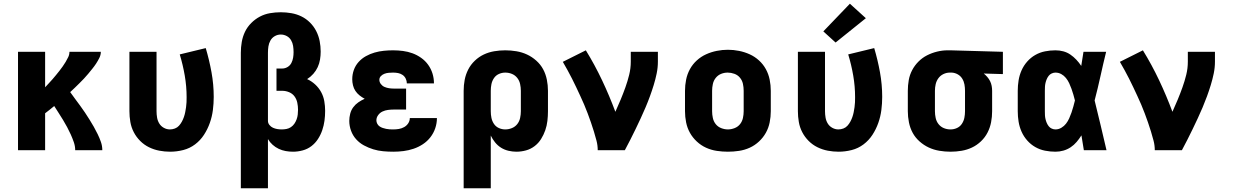

<svg xmlns="http://www.w3.org/2000/svg" viewBox="-20 -809 6640 1034"><path d="M77 0V-530H223V-339Q233 -350 243 -360.5Q253 -371 262.5 -382Q272 -393 281.5 -404.5Q291 -416 300 -427.5Q309 -439 317.5 -451Q326 -463 333.5 -475.5Q341 -488 347.5 -501.5Q354 -515 354 -530H523Q523 -513 515 -497Q507 -481 497.5 -466.5Q488 -452 477 -438.5Q466 -425 455 -411.5Q444 -398 432 -385.5Q420 -373 407.5 -360.5Q395 -348 382.5 -336Q370 -324 358 -313Q371 -295 384.5 -276.5Q398 -258 411.5 -240Q425 -222 437.5 -203Q450 -184 462 -165Q474 -146 485 -126.5Q496 -107 506 -86.5Q516 -66 523.5 -44.5Q531 -23 531 0H385Q385 -22 377.5 -43.5Q370 -65 361 -85Q352 -105 341.5 -124.5Q331 -144 319.5 -163Q308 -182 296 -200.5Q284 -219 272 -238Q260 -228 247.5 -218Q235 -208 223 -199V0Z M896 8Q867 8 838 2.5Q809 -3 782.5 -16Q756 -29 735 -50Q714 -71 700.5 -97Q687 -123 682 -152Q677 -181 677 -210V-530H823V-210Q823 -193 826 -175.5Q829 -158 838 -143.5Q847 -129 862.5 -120.5Q878 -112 895 -112Q909 -112 922 -117Q935 -122 944 -132Q953 -142 959.5 -154Q966 -166 970.5 -179Q975 -192 977.5 -205Q980 -218 982 -231.5Q984 -245 984.5 -258.5Q985 -272 985 -286Q985 -344 975 -402Q965 -460 948 -516L1088 -550Q1107 -486 1119 -420Q1131 -354 1131 -287Q1131 -252 1126.5 -216.5Q1122 -181 1110 -147Q1098 -113 1078.5 -83Q1059 -53 1030.5 -31.5Q1002 -10 967 -1Q932 8 896 8Z M1277 205V-525Q1277 -554 1282 -583Q1287 -612 1299.5 -638Q1312 -664 1333 -685Q1354 -706 1379.5 -719.5Q1405 -733 1434 -738Q1463 -743 1492 -743Q1521 -743 1549.5 -738Q1578 -733 1603.5 -720.5Q1629 -708 1649.5 -687.5Q1670 -667 1683 -641.5Q1696 -616 1701.5 -588Q1707 -560 1707 -531Q1707 -510 1703.5 -488.5Q1700 -467 1691 -447.5Q1682 -428 1667.5 -411.5Q1653 -395 1634 -383Q1658 -372 1677.5 -354Q1697 -336 1709.5 -313Q1722 -290 1726.5 -264Q1731 -238 1731 -212Q1731 -185 1727.5 -159Q1724 -133 1715.5 -108Q1707 -83 1692.5 -60.5Q1678 -38 1657 -22Q1636 -6 1610 1Q1584 8 1558 8Q1538 8 1518.5 4.5Q1499 1 1481 -7.5Q1463 -16 1448 -29.5Q1433 -43 1423 -60V205ZM1497 -112Q1510 -112 1523 -114.5Q1536 -117 1547 -124.5Q1558 -132 1565.5 -143Q1573 -154 1577.5 -166.5Q1582 -179 1583.5 -192Q1585 -205 1585 -218Q1585 -237 1581 -256Q1577 -275 1566 -290Q1555 -305 1537 -312.5Q1519 -320 1500 -320H1469V-440H1500Q1515 -440 1528.5 -448Q1542 -456 1549 -469.5Q1556 -483 1558.5 -498Q1561 -513 1561 -528Q1561 -545 1558.5 -561.5Q1556 -578 1547.5 -592.5Q1539 -607 1524 -615Q1509 -623 1492 -623Q1475 -623 1460 -614.5Q1445 -606 1436.5 -591Q1428 -576 1425.5 -559Q1423 -542 1423 -525V-161V-158Q1423 -146 1431 -136Q1439 -126 1450 -121Q1461 -116 1473 -114Q1485 -112 1497 -112Z M2098 8Q2071 8 2043.5 5.5Q2016 3 1990 -5Q1964 -13 1940 -26Q1916 -39 1898 -59Q1880 -79 1870.5 -105Q1861 -131 1861 -158Q1861 -177 1866 -196.5Q1871 -216 1882.5 -231.5Q1894 -247 1910 -258Q1926 -269 1944 -277Q1929 -285 1916 -295.5Q1903 -306 1894 -319.5Q1885 -333 1881 -349.5Q1877 -366 1877 -382Q1877 -408 1885.5 -432Q1894 -456 1911 -475Q1928 -494 1950.5 -506.5Q1973 -519 1997.5 -526Q2022 -533 2047 -535.5Q2072 -538 2097 -538Q2124 -538 2150.5 -534.5Q2177 -531 2201.5 -522Q2226 -513 2248 -497.5Q2270 -482 2285.5 -460.5Q2301 -439 2309 -413.5Q2317 -388 2317 -361Q2317 -361 2317 -360.5Q2317 -360 2317 -360H2171Q2171 -360 2171 -360Q2171 -360 2171 -360Q2171 -373 2165 -385.5Q2159 -398 2148 -405.5Q2137 -413 2124 -415.5Q2111 -418 2097 -418Q2086 -418 2074 -417Q2062 -416 2051 -412Q2040 -408 2031.5 -399.5Q2023 -391 2023 -379Q2023 -367 2031 -356.5Q2039 -346 2050.5 -341Q2062 -336 2074.5 -334Q2087 -332 2100 -332H2167V-219H2100Q2085 -219 2069.5 -217Q2054 -215 2040 -208.5Q2026 -202 2016.5 -189Q2007 -176 2007 -161Q2007 -152 2011.5 -143Q2016 -134 2024 -128.5Q2032 -123 2041 -120Q2050 -117 2059.5 -115Q2069 -113 2078.5 -112.5Q2088 -112 2098 -112Q2113 -112 2128 -114.5Q2143 -117 2156.5 -124.5Q2170 -132 2178.5 -145Q2187 -158 2187 -173H2333Q2333 -145 2324 -118.5Q2315 -92 2298 -70Q2281 -48 2257.5 -32.5Q2234 -17 2207.5 -8Q2181 1 2153.5 4.5Q2126 8 2098 8Z M2477 205V-320Q2477 -350 2482.5 -379Q2488 -408 2501.5 -434.5Q2515 -461 2537 -482Q2559 -503 2585.5 -515.5Q2612 -528 2641.5 -533Q2671 -538 2701 -538Q2731 -538 2761 -533Q2791 -528 2818 -515.5Q2845 -503 2868 -482.5Q2891 -462 2905 -436Q2919 -410 2925 -380Q2931 -350 2931 -320V-210Q2931 -184 2928 -158Q2925 -132 2916.5 -107.5Q2908 -83 2894 -60.5Q2880 -38 2859 -22Q2838 -6 2812.5 1Q2787 8 2761 8Q2740 8 2718.5 3Q2697 -2 2678.5 -13.5Q2660 -25 2646 -42.5Q2632 -60 2623 -79V205ZM2701 -112Q2719 -112 2736.5 -119Q2754 -126 2765.5 -140.5Q2777 -155 2781 -173.5Q2785 -192 2785 -210V-320Q2785 -338 2781 -356.5Q2777 -375 2765.5 -389.5Q2754 -404 2737 -411Q2720 -418 2701 -418Q2683 -418 2666.5 -410.5Q2650 -403 2640 -388Q2630 -373 2626.5 -355.5Q2623 -338 2623 -320V-210Q2623 -192 2626.5 -174.5Q2630 -157 2640 -142Q2650 -127 2666.5 -119.5Q2683 -112 2701 -112Z M3199 0Q3199 -26 3192.5 -51Q3186 -76 3178.5 -100.5Q3171 -125 3162.5 -149.5Q3154 -174 3145 -198Q3136 -222 3126 -245.5Q3116 -269 3105 -292.5Q3094 -316 3083 -339.5Q3072 -363 3060.5 -385.5Q3049 -408 3036.5 -431Q3024 -454 3011 -476L3135 -538Q3183 -460 3222.5 -376.5Q3262 -293 3294 -207Q3309 -240 3322.5 -272.5Q3336 -305 3348 -338.5Q3360 -372 3368.5 -406.5Q3377 -441 3377 -477V-530H3523V-477Q3523 -445 3516.5 -413.5Q3510 -382 3500.5 -351Q3491 -320 3480 -290Q3469 -260 3456.5 -230.5Q3444 -201 3430.5 -172Q3417 -143 3403 -114Q3389 -85 3374.5 -56.5Q3360 -28 3345 0Z M3900 8Q3870 8 3840 3.5Q3810 -1 3782.5 -13.5Q3755 -26 3732.5 -47Q3710 -68 3695.5 -94Q3681 -120 3675 -150Q3669 -180 3669 -210V-320Q3669 -350 3675 -380Q3681 -410 3695.5 -436.5Q3710 -463 3732.5 -483.5Q3755 -504 3782.5 -516.5Q3810 -529 3840 -535Q3870 -541 3900 -541Q3930 -541 3960 -535Q3990 -529 4017.5 -516.5Q4045 -504 4067.5 -483.5Q4090 -463 4104.5 -436.5Q4119 -410 4125 -380Q4131 -350 4131 -320V-210Q4131 -180 4125 -150Q4119 -120 4104.5 -94Q4090 -68 4067.5 -47Q4045 -26 4017.5 -13.5Q3990 -1 3960 3.5Q3930 8 3900 8ZM3900 -112Q3918 -112 3936 -119Q3954 -126 3965.5 -140.5Q3977 -155 3981 -173.5Q3985 -192 3985 -210V-320Q3985 -339 3981 -357.5Q3977 -376 3965 -390.5Q3953 -405 3935 -411.5Q3917 -418 3899 -418Q3880 -418 3863 -411Q3846 -404 3834.5 -389.5Q3823 -375 3819 -356.5Q3815 -338 3815 -320V-210Q3815 -192 3819 -173.5Q3823 -155 3834.5 -140.5Q3846 -126 3864 -119Q3882 -112 3900 -112Z M4496 8Q4467 8 4438 2.5Q4409 -3 4382.5 -16Q4356 -29 4335 -50Q4314 -71 4300.5 -97Q4287 -123 4282 -152Q4277 -181 4277 -210V-530H4423V-210Q4423 -193 4426 -175.5Q4429 -158 4438 -143.5Q4447 -129 4462.5 -120.5Q4478 -112 4495 -112Q4509 -112 4522 -117Q4535 -122 4544 -132Q4553 -142 4559.5 -154Q4566 -166 4570.5 -179Q4575 -192 4577.5 -205Q4580 -218 4582 -231.5Q4584 -245 4584.5 -258.5Q4585 -272 4585 -286Q4585 -344 4575 -402Q4565 -460 4548 -516L4688 -550Q4707 -486 4719 -420Q4731 -354 4731 -287Q4731 -252 4726.5 -216.5Q4722 -181 4710 -147Q4698 -113 4678.5 -83Q4659 -53 4630.5 -31.5Q4602 -10 4567 -1Q4532 8 4496 8ZM4480 -580 4414 -640 4557 -789 4643 -711Z M5099 8Q5069 8 5039 3Q5009 -2 4982 -14.5Q4955 -27 4932 -47.5Q4909 -68 4895 -94Q4881 -120 4875 -150Q4869 -180 4869 -210V-320Q4869 -349 4874 -377.5Q4879 -406 4892.5 -431.5Q4906 -457 4926.5 -477.5Q4947 -498 4972.5 -511Q4998 -524 5026.5 -531Q5055 -538 5083 -538Q5088 -538 5092 -538Q5096 -538 5100 -538L5381 -530V-410L5278 -413Q5288 -405 5297 -394.5Q5306 -384 5312 -372Q5318 -360 5320.5 -346.5Q5323 -333 5323 -320V-210Q5323 -180 5317.5 -151Q5312 -122 5298.5 -95.5Q5285 -69 5263 -48Q5241 -27 5214.5 -14.5Q5188 -2 5158.5 3Q5129 8 5099 8ZM5099 -112Q5117 -112 5133.5 -119.5Q5150 -127 5160 -142Q5170 -157 5173.5 -174.5Q5177 -192 5177 -210V-320Q5177 -337 5174 -354Q5171 -371 5162 -385.5Q5153 -400 5138 -408.5Q5123 -417 5106 -418H5100Q5099 -418 5097.5 -418Q5096 -418 5095 -418Q5077 -418 5060.5 -410Q5044 -402 5033.5 -387.5Q5023 -373 5019 -355.5Q5015 -338 5015 -320V-210Q5015 -192 5019 -173.5Q5023 -155 5034.5 -140.5Q5046 -126 5063 -119Q5080 -112 5099 -112Z M5664 8Q5636 8 5608 2.5Q5580 -3 5555.5 -17Q5531 -31 5512 -52.5Q5493 -74 5481.5 -100Q5470 -126 5465.5 -154Q5461 -182 5461 -210V-320Q5461 -348 5465.5 -376Q5470 -404 5481.5 -430Q5493 -456 5512 -477.5Q5531 -499 5555.5 -513Q5580 -527 5608 -532.5Q5636 -538 5664 -538Q5686 -538 5706.5 -532.5Q5727 -527 5744.5 -515Q5762 -503 5776.5 -487.5Q5791 -472 5803 -454Q5806 -473 5809 -492Q5812 -511 5815 -530H5937Q5921 -465 5906.5 -399Q5892 -333 5875 -268Q5892 -201 5907.5 -134Q5923 -67 5939 0H5817Q5814 -20 5810.5 -40Q5807 -60 5804 -80Q5792 -61 5778 -44.5Q5764 -28 5746 -16Q5728 -4 5707 2Q5686 8 5664 8ZM5664 -112Q5681 -112 5696 -121Q5711 -130 5721 -143Q5731 -156 5738 -171.5Q5745 -187 5750.5 -203Q5756 -219 5760.5 -235.5Q5765 -252 5769 -268Q5765 -284 5760.5 -299.5Q5756 -315 5750.5 -330.5Q5745 -346 5738 -361Q5731 -376 5720.5 -389Q5710 -402 5695.5 -410Q5681 -418 5664 -418Q5654 -418 5644 -413.5Q5634 -409 5627.5 -400.5Q5621 -392 5617 -382.5Q5613 -373 5610.5 -362.5Q5608 -352 5607.5 -341.5Q5607 -331 5607 -320V-210Q5607 -199 5607.5 -188.5Q5608 -178 5610.5 -167.5Q5613 -157 5617 -147.5Q5621 -138 5627.5 -129.5Q5634 -121 5644 -116.5Q5654 -112 5664 -112Z M6199 0Q6199 -26 6192.5 -51Q6186 -76 6178.5 -100.5Q6171 -125 6162.5 -149.5Q6154 -174 6145 -198Q6136 -222 6126 -245.5Q6116 -269 6105 -292.5Q6094 -316 6083 -339.5Q6072 -363 6060.5 -385.5Q6049 -408 6036.5 -431Q6024 -454 6011 -476L6135 -538Q6183 -460 6222.5 -376.5Q6262 -293 6294 -207Q6309 -240 6322.5 -272.5Q6336 -305 6348 -338.5Q6360 -372 6368.5 -406.5Q6377 -441 6377 -477V-530H6523V-477Q6523 -445 6516.5 -413.5Q6510 -382 6500.5 -351Q6491 -320 6480 -290Q6469 -260 6456.5 -230.5Q6444 -201 6430.5 -172Q6417 -143 6403 -114Q6389 -85 6374.5 -56.5Q6360 -28 6345 0Z"/></svg>

Font: Iosevka Curly Heavy Extended
Style: Regular
Weight: 900
Width: 7
Monospace: yes
Designer: Belleve Invis
Foundry: Belleve Invis
Version: Version 11.1.0; ttfautohint (v1.8.3)